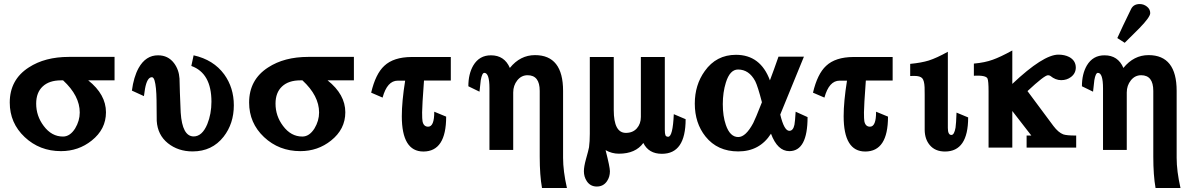

<svg xmlns="http://www.w3.org/2000/svg" viewBox="-20 -731 5928 951"><path d="M547.4 -333H417Q504.9 -263.2 504.9 -174.8Q504.9 -90.8 434.1 -34.7Q368.7 17.6 282.2 17.6Q176.3 17.6 102.3 -52Q28.3 -121.6 28.3 -223.1Q28.3 -336.4 122.6 -397Q202.6 -449.2 321.3 -449.2H547.4ZM375 -173.8Q375 -256.8 292.5 -333H282.2Q223.6 -333 191.4 -302.7Q159.2 -272.5 159.2 -217.8Q159.2 -156.7 196.3 -107.4Q235.8 -54.2 292.5 -54.7Q326.7 -54.7 352.1 -94.7Q375 -132.8 375 -173.8Z M1138.2 -209.5Q1138.2 -118.7 1087.4 -53.7Q1030.3 19 934.1 19Q862.3 19 811.5 -21.7Q760.7 -62.5 756.3 -132.3Q756.3 -183.6 755.4 -234.4Q754.4 -302.2 745.6 -332Q740.7 -348.6 732.4 -348.6Q708.5 -348.6 698.2 -291Q696.8 -283.2 692.9 -254.9L633.3 -282.2Q642.1 -349.6 666.5 -394Q702.1 -457.5 763.2 -457Q812.5 -457 841.8 -418.5Q866.2 -386.2 869.1 -342.3Q870.1 -285.2 875 -173.3Q882.8 -55.7 939 -55.2Q981.4 -55.2 1006.8 -116.2Q1027.3 -167 1027.3 -227.1Q1027.3 -368.7 927.7 -404.3L939 -457Q1037.6 -435.1 1090.8 -362.3Q1138.2 -296.4 1138.2 -209.5Z M1732.9 -333H1602.5Q1690.4 -263.2 1690.4 -174.8Q1690.4 -90.8 1619.6 -34.7Q1554.2 17.6 1467.8 17.6Q1361.8 17.6 1287.8 -52Q1213.9 -121.6 1213.9 -223.1Q1213.9 -336.4 1308.1 -397Q1388.2 -449.2 1506.8 -449.2H1732.9ZM1560.5 -173.8Q1560.5 -256.8 1478 -333H1467.8Q1409.2 -333 1377 -302.7Q1344.7 -272.5 1344.7 -217.8Q1344.7 -156.7 1381.8 -107.4Q1421.4 -54.2 1478 -54.7Q1512.2 -54.7 1537.6 -94.7Q1560.5 -132.8 1560.5 -173.8Z M2212.9 -332H2080.1Q2070.8 -205.6 2070.8 -174.8Q2070.8 -140.6 2072.8 -130.4Q2078.1 -103.5 2100.6 -103.5Q2131.3 -103.5 2130.9 -177.7L2189.9 -153.3Q2189.9 19.5 2077.1 19.5Q1970.2 19.5 1970.2 -155.3Q1970.2 -228 1986.8 -331.5H1950.2Q1897.9 -331.5 1875 -247.6L1818.4 -272Q1840.3 -365.2 1883.3 -404.8Q1929.2 -448.2 2018.6 -448.7H2212.9Z M2788.1 200.2H2664.6Q2653.3 137.7 2653.3 44.4V-280.8Q2653.3 -358.4 2593.3 -358.4Q2562.5 -358.4 2542.2 -333Q2522 -307.6 2522 -272.9V11.7H2404.3V-293.5Q2404.3 -370.1 2378.9 -370.1Q2367.7 -370.1 2361.3 -334Q2359.9 -326.2 2355 -276.9L2299.8 -303.7Q2299.8 -364.7 2324.2 -406.7Q2354.5 -457.5 2412.1 -457Q2478.5 -457 2505.4 -394.5Q2556.6 -458 2629.9 -458Q2769 -458 2769 -280.8V50.8Q2769 116.2 2788.1 200.2Z M3376 -140.6Q3376 31.2 3258.3 30.8Q3192.9 30.8 3166.5 -22.9Q3127.9 30.3 3045.4 30.3Q3010.7 30.3 2979.5 12.7Q3001 96.7 3001 117.2Q3001 145 2986.8 166Q2968.8 192.9 2936 192.9Q2903.8 192.9 2886.2 166Q2872.1 144.5 2872.1 117.2Q2872.1 94.2 2882.3 57.6Q2895 12.7 2897.5 -1.5Q2901.4 -29.8 2901.4 -68.8V-448.7H3020V-186Q3020 -72.8 3080.1 -72.8Q3114.3 -72.8 3134.3 -95.2Q3154.3 -117.7 3154.3 -151.9V-448.7H3272.9V-88.4Q3272.9 -69.3 3275.9 -61.5Q3278.8 -53.7 3289.6 -53.7Q3312.5 -53.7 3317.4 -165.5Z M3980 -150.9Q3980 17.6 3889.6 17.6Q3831.1 17.6 3798.8 -68.8Q3742.7 19 3636.7 19Q3533.7 19 3474.6 -54.7Q3421.4 -121.1 3421.4 -217.8Q3421.4 -310.5 3470.7 -378.9Q3527.8 -459.5 3625.5 -459.5Q3746.6 -459.5 3793.5 -333Q3813 -384.3 3835.9 -450.2H3961.9L3844.7 -163.6Q3863.8 -83 3889.6 -83Q3908.7 -83 3915 -113.3Q3918 -128.9 3920.9 -177.7ZM3753.9 -224.6Q3733.4 -303.7 3720.7 -329.1Q3689.9 -386.7 3635.7 -386.7Q3595.2 -386.7 3575.2 -321.8Q3560.1 -273.4 3560.1 -215.3Q3560.1 -155.8 3575.2 -112.3Q3595.7 -52.2 3636.7 -52.2Q3673.8 -52.2 3710.9 -121.6Q3720.7 -140.1 3753.9 -224.6Z M4401.4 -332H4268.6Q4259.3 -205.6 4259.3 -174.8Q4259.3 -140.6 4261.2 -130.4Q4266.6 -103.5 4289.1 -103.5Q4319.8 -103.5 4319.3 -177.7L4378.4 -153.3Q4378.4 19.5 4265.6 19.5Q4158.7 19.5 4158.7 -155.3Q4158.7 -228 4175.3 -331.5H4138.7Q4086.4 -331.5 4063.5 -247.6L4006.8 -272Q4028.8 -365.2 4071.8 -404.8Q4117.7 -448.2 4207 -448.7H4401.4Z M4775.4 -149.4Q4775.4 19.5 4660.6 19.5Q4611.8 19.5 4585 -12.7Q4560.5 -42 4560.1 -87.9V-261.7Q4560.1 -292.5 4559.6 -298.8Q4558.1 -332 4547.9 -343.5Q4537.6 -355 4508.3 -355Q4499.5 -355 4488.3 -354.5V-414.6Q4543.5 -419.9 4580.1 -431.2Q4619.6 -443.8 4674.8 -474.6V-97.2Q4674.8 -62.5 4692.4 -62.5Q4706.5 -62.5 4712.9 -98.6Q4715.8 -117.7 4717.8 -173.3Z M5310.5 0H5064.9V-59.6H5088.4L4994.1 -181.2V0H4876.5V-277.8Q4876.5 -331.1 4871.1 -342.3Q4863.3 -358.9 4803.7 -356V-416Q4858.4 -420.9 4897 -435.1Q4933.6 -447.8 4994.1 -481V-315.4Q5147 -460 5222.2 -460.4Q5252.9 -460.4 5275.9 -448.7Q5308.1 -431.2 5308.6 -397Q5308.6 -367.7 5284.7 -349.6Q5264.2 -334 5236.3 -334Q5208 -334 5182.6 -355Q5178.7 -357.9 5170.9 -358.4Q5153.3 -358.4 5069.3 -279.8L5197.8 -106.9Q5222.2 -74.7 5246.6 -65.4Q5263.2 -59.6 5310.5 -59.6Z M5827.1 200.2H5703.6Q5692.4 137.7 5692.4 44.4V-280.8Q5692.4 -358.4 5632.3 -358.4Q5601.6 -358.4 5581.3 -333Q5561 -307.6 5561 -272.9V11.7H5443.4V-293.5Q5443.4 -370.1 5418 -370.1Q5406.7 -370.1 5400.4 -334Q5398.9 -326.2 5394 -276.9L5338.9 -303.7Q5338.9 -364.7 5363.3 -406.7Q5393.6 -457.5 5451.2 -457Q5517.6 -457 5544.4 -394.5Q5595.7 -458 5668.9 -458Q5808.1 -458 5808.1 -280.8V50.8Q5808.1 116.2 5827.1 200.2ZM5624 -591.8Q5597.2 -565.9 5550.8 -519L5514.2 -542.5Q5537.1 -593.8 5583 -687.5Q5595.7 -711.4 5626 -710.9Q5645 -710.9 5661.1 -698.2Q5677.2 -685.5 5677.2 -666Q5677.2 -646.5 5624 -591.8Z"/></svg>

Font: Accordance
Style: Bold
Weight: 700
Version: Version 1.2 (build January 31, 2020) Miklal Software Solutio